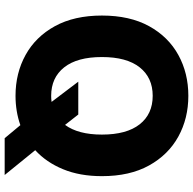

<svg xmlns="http://www.w3.org/2000/svg" viewBox="-22 -755 834 830"><g transform="rotate(90 395.0 -340.0)"><path d="M741.5 -363.6Q741.5 -268.1 711.5 -195.5Q681.5 -122.9 629.3 -75.3L736.5 56.8H577.4L521 -11Q461.6 9.9 394.2 9.9Q296.2 9.9 217.5 -33.6Q138.8 -77.1 93 -160.5Q47.2 -244 47.2 -363.6Q47.2 -484 93 -567.3Q138.8 -650.6 217.5 -693.9Q296.2 -737.2 394.2 -737.2Q491.8 -737.2 570.5 -693.9Q649.1 -650.6 695.3 -567.3Q741.5 -484 741.5 -363.6ZM333.1 -261.4H475.1L519.9 -204.2Q561.8 -261 561.8 -363.6Q561.8 -470.5 517.4 -526.8Q473 -583.1 394.2 -583.1Q315.7 -583.1 271.1 -526.8Q226.6 -470.5 226.6 -363.6Q226.6 -256.7 271.1 -200.5Q315.7 -144.2 394.2 -144.2Q407.7 -144.2 420.5 -146Z"/></g></svg>

Font: Inter UI Extra Bold
Style: Regular
Weight: 800
Designer: Rasmus Andersson
Foundry: rsms
Version: 3.2;8d6f07862